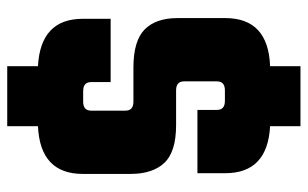

<svg xmlns="http://www.w3.org/2000/svg" viewBox="-180 -587 851 531"><g transform="rotate(-90 245.5 -321.5)"><path d="M230 -378H324Q398 -378 429.5 -347Q461 -316 461 -256V-124Q461 -5 328 0V84H162V0Q32 -7 32 -124V-201H207V-147Q207 -125 232 -125H261Q286 -125 286 -147V-238Q286 -260 261 -260H165Q91 -260 60.5 -292.5Q30 -325 30 -386V-518Q30 -636 162 -642V-727H328V-642Q459 -635 459 -518V-441H284V-495Q284 -517 259 -517H230Q205 -517 205 -495V-400Q205 -378 230 -378Z"/></g></svg>

Font: Teko
Style: Bold
Weight: 700
Designer: Manushi Parikh, Jonny Pinhorn
Foundry: Indian Type Foundry
Version: Version 1.106;PS 1.0;hotconv 1.0.78;makeotf.lib2.5.61930; tt